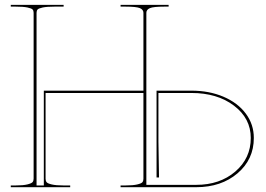

<svg xmlns="http://www.w3.org/2000/svg" viewBox="-20 -780 1107 800"><path d="M24.9 0V-7.3H44.9Q77.1 -7.3 94.5 -11.7Q111.8 -16.1 116 -21.5Q120.1 -26.9 120.1 -36.1V-726.6Q120.1 -735.4 116 -740.2Q111.8 -745.1 94.5 -748.8Q77.1 -752.4 44.9 -752.4H24.9V-759.8H245.1V-752.4H207.5Q175.3 -752.4 158 -748.8Q140.6 -745.1 136.5 -740.2Q132.3 -735.4 132.3 -726.6V-7.3H162.6V-402.3H577.6V-726.6Q577.6 -739.7 563 -746.1Q548.3 -752.4 502.4 -752.4H482.4V-759.8H682.6V-752.4H665Q619.1 -752.4 604.5 -746.1Q589.8 -739.7 589.8 -726.6V-9.8H797.4Q896 -9.8 960.4 -65.2Q1024.9 -120.6 1024.9 -205.1Q1024.9 -286.6 955.1 -339.6Q885.3 -392.6 777.3 -392.6H640.1V-189.9L642.6 -40.5H632.3V-402.3H777.3Q851.6 -402.3 911.1 -377Q970.7 -351.6 1004.2 -306.6Q1037.6 -261.7 1037.6 -205.1Q1037.6 -115.7 969.7 -57.9Q901.9 0 797.4 0H482.4V-7.3H502.4Q534.7 -7.3 552 -11.5Q569.3 -15.6 573.5 -21Q577.6 -26.4 577.6 -35.2V-392.6H169.9V-35.2Q169.9 -26.4 174.1 -21Q178.2 -15.6 195.6 -11.5Q212.9 -7.3 245.1 -7.3H272.5V0Z"/></svg>

Font: ZnikomitNo25
Style: Regular
Weight: 100
Designer: gluk
Foundry: gluk
Version: Version 0.56